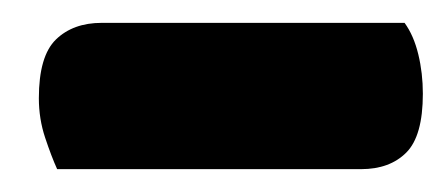

<svg xmlns="http://www.w3.org/2000/svg" viewBox="-20 -712 390 168"><path d="M30 -564Q25 -575 19.5 -591.5Q14 -608 14 -626Q14 -663 29 -677.5Q44 -692 69 -692H334Q342 -681 346 -664.5Q350 -648 350 -630Q350 -593 335.5 -578.5Q321 -564 296 -564Z"/></svg>

Font: Baloo Da
Style: Regular
Weight: 400
Designer: Noopur Datye and Ek Type
Foundry: Ek Type
Version: Version 1.443;PS 1.000;hotconv 16.6.51;makeotf.lib2.5.65220;